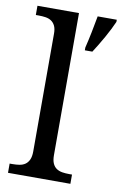

<svg xmlns="http://www.w3.org/2000/svg" viewBox="-86 -810 547 860"><g transform="rotate(10 187.0 -380.0)"><path d="M25.9 -42Q43 -42 57.9 -44.4Q72.8 -46.9 83.7 -54.4Q94.7 -62 101.3 -76.2Q107.9 -90.3 107.9 -113.8V-649.9Q107.9 -671.9 101.3 -685.3Q94.7 -698.7 83.5 -706.1Q72.3 -713.4 57.4 -715.6Q42.5 -717.8 25.9 -717.8H13.2V-759.8H202.1V-113.8Q202.1 -90.3 208.5 -76.2Q214.8 -62 226.1 -54.4Q237.3 -46.9 252.2 -44.4Q267.1 -42 284.2 -42H296.9V0H13.2V-42ZM256.8 -612.8Q265.1 -646.5 272.9 -685.1Q280.8 -723.6 287.1 -759.8H374V-750Q367.2 -734.4 357.4 -714.8Q347.7 -695.3 336.2 -675Q324.7 -654.8 313 -635.3Q301.3 -615.7 291 -600.1H256.8Z"/></g></svg>

Font: Droid-TTFautohint Serif
Style: Regular
Weight: 400
Foundry: Ascender Corporation
Version: Version 1.00; ttfautohint (v1.00rc1.4-1a1c-dirty) -l 8 -r 50